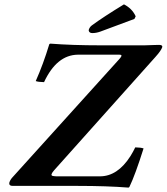

<svg xmlns="http://www.w3.org/2000/svg" viewBox="-20 -853 765 881"><path d="M548.8 -833Q585 -814.5 601.1 -781.2Q602.1 -778.8 602.5 -777.8L596.7 -766.1L440.4 -708Q421.4 -701.2 403.8 -701.2Q390.1 -701.2 387.2 -711.9Q386.7 -714.4 387.2 -715.8Q391.1 -729 401.9 -736.8Q455.1 -775.9 548.8 -833ZM438.5 -43.9Q519.5 -43.9 578.6 -136.7Q590.8 -156.2 600.6 -176.8Q627 -176.3 638.7 -171.9Q600.6 -50.8 573.7 4.9Q572.3 6.8 569.3 7.8Q469.7 0 337.9 0H39.1Q22 0 22.5 -11.2Q22.9 -13.7 22.9 -15.1Q26.4 -27.3 36.1 -38.1L524.9 -579.1Q529.8 -584.5 532 -587.2Q534.2 -589.8 536.4 -594Q538.6 -598.1 536.4 -600.1Q534.2 -602.1 527.8 -602.1H336.9Q240.2 -600.6 182.1 -476.1Q155.8 -476.6 144 -481Q178.7 -559.1 206.1 -649.9Q207.5 -651.9 210.9 -652.8Q310.5 -645 441.9 -645H643.1Q660.2 -645 688.5 -646.5Q704.1 -647 709.5 -647Q723.6 -647 724.6 -640.1Q724.6 -638.2 724.6 -637.2Q720.2 -621.6 692.4 -590.8L228.5 -71.8Q208.5 -49.3 221.2 -45.9Q227.5 -44.4 238.3 -43.9Z"/></svg>

Font: Linux Libertine Slanted O
Style: Bold Slanted
Weight: 700
Designer: Philipp H. Poll
Foundry: Philipp H. Poll
Version: Version 5.0.0